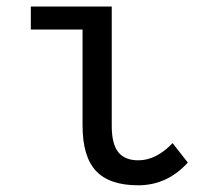

<svg xmlns="http://www.w3.org/2000/svg" viewBox="-20 -548 640 578"><path d="M316.4 -168.9Q316.4 -114.7 335.9 -90.1Q355.5 -65.4 396.5 -65.4Q450.2 -65.4 499.5 -117.2L545.4 -58.6Q483.4 9.8 396 9.8Q309.6 9.8 269 -33.4Q228.5 -76.7 228.5 -170.4V-459H72.8V-528.3H316.4Z"/></svg>

Font: Cousine
Style: Regular
Weight: 400
Monospace: yes
Designer: Steve Matteson
Foundry: Ascender Corporation
Version: Version 1.20